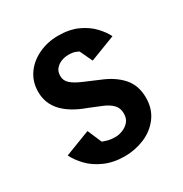

<svg xmlns="http://www.w3.org/2000/svg" viewBox="-122 -582 650 681"><g transform="rotate(-30 202.5 -241.5)"><path d="M199 3Q153 3 117 -13Q81 -29 58 -53.5Q35 -78 24 -101L128 -141L153 -83Q158 -81 171.5 -77Q185 -73 205 -73Q218 -73 233.5 -79Q249 -85 260 -97.5Q271 -110 271 -131Q271 -153 257.5 -167Q244 -181 221 -190.5Q198 -200 171 -211Q109 -233 77.5 -267Q46 -301 46 -348Q46 -389 67.5 -420Q89 -451 126 -468.5Q163 -486 206 -486Q253 -486 286.5 -470.5Q320 -455 341.5 -432Q363 -409 373 -388L269 -348L245 -399Q242 -401 232 -405Q222 -409 204 -409Q189 -409 175 -403.5Q161 -398 151.5 -387Q142 -376 142 -358Q142 -339 156.5 -326Q171 -313 198 -301.5Q225 -290 260 -275Q310 -255 338.5 -222.5Q367 -190 367 -140Q367 -94 342.5 -61.5Q318 -29 279.5 -13Q241 3 199 3Z"/></g></svg>

Font: Kreon Light
Style: Regular
Weight: 400
Version: Version 2.002